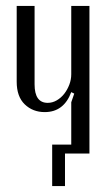

<svg xmlns="http://www.w3.org/2000/svg" viewBox="-20 -515 360 644"><path d="M219 -206Q194 -139 130 -139Q90 -139 63 -165Q36 -191 36 -241V-495H96V-232Q96 -170 140 -170Q156 -170 170.5 -178.5Q185 -187 195.5 -200.5Q206 -214 212.5 -231Q219 -248 219 -266V-495H280V0H219V-172L229 -201ZM222 0H198V109H155V-30H222Z"/></svg>

Font: Moniqa Paragraph
Style: Regular
Weight: 400
Designer: Rajesh Rajput
Foundry: Rajesh Rajput
Version: Version 1.000